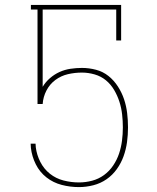

<svg xmlns="http://www.w3.org/2000/svg" viewBox="-20 -755 640 783"><path d="M302 8Q266 8 231.5 -1Q197 -10 169.5 -31.5Q142 -53 126 -85Q110 -117 106 -152L105 -169H125L126 -154Q130 -123 144.5 -94.5Q159 -66 183.5 -46.5Q208 -27 239 -19Q270 -11 302 -11Q329 -11 355.5 -18Q382 -25 404 -41Q426 -57 441.5 -80Q457 -103 465.5 -128.5Q474 -154 477.5 -181Q481 -208 481 -235V-236Q481 -236 481 -236Q481 -236 481 -236Q481 -262 478 -288.5Q475 -315 467 -340Q459 -365 445.5 -388Q432 -411 412 -427.5Q392 -444 366 -451.5Q340 -459 314 -459Q285 -459 257 -452.5Q229 -446 206 -429Q183 -412 169.5 -386Q156 -360 154 -331H133V-716H106V-735H474V-590H454V-716H154V-401Q166 -421 184 -436.5Q202 -452 223 -461.5Q244 -471 267.5 -474.5Q291 -478 314 -478Q343 -478 371.5 -470.5Q400 -463 422.5 -445Q445 -427 461 -402Q477 -377 486 -350Q495 -323 498.5 -294Q502 -265 502 -236V-235Q502 -205 498 -175.5Q494 -146 484 -118Q474 -90 456.5 -65.5Q439 -41 414.5 -24Q390 -7 360.5 0.5Q331 8 302 8Z"/></svg>

Font: Iosevka Slab Thin Extended
Style: Regular
Weight: 100
Width: 7
Monospace: yes
Designer: Belleve Invis
Foundry: Belleve Invis
Version: Version 11.1.1; ttfautohint (v1.8.3)